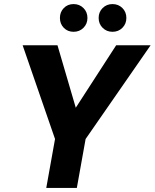

<svg xmlns="http://www.w3.org/2000/svg" viewBox="-20 -922 759 942"><path d="M207 0 250 -240 91 -700H262L361 -362L334 -366L550 -700H719L400 -240L357 0ZM341 -766Q312 -766 293 -785.5Q274 -805 274 -834Q274 -863 293 -882.5Q312 -902 341 -902Q370 -902 389.5 -882.5Q409 -863 409 -834Q409 -805 389.5 -785.5Q370 -766 341 -766ZM532 -766Q503 -766 483.5 -785.5Q464 -805 464 -834Q464 -863 483.5 -882.5Q503 -902 532 -902Q561 -902 580.5 -882.5Q600 -863 600 -834Q600 -805 580.5 -785.5Q561 -766 532 -766Z"/></svg>

Font: DM Sans 24pt Black
Style: Italic
Weight: 900
Italic angle: -10°
Designer: Colophon Foundry, Jonny Pinhorn
Foundry: Colophon Foundry
Version: Version 4.004;gftools[0.9.30]